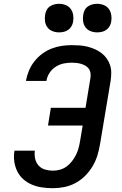

<svg xmlns="http://www.w3.org/2000/svg" viewBox="-20 -980 640 1008"><path d="M258 8Q229 8 201 4Q173 0 148 -10.5Q123 -21 103 -38.5Q83 -56 71 -80Q59 -104 55 -132Q51 -160 56 -189Q56 -189 56 -189Q56 -189 56 -189H163Q160 -168 164.5 -147Q169 -126 182.5 -111Q196 -96 216 -90Q236 -84 258 -84Q276 -84 294.5 -89Q313 -94 329 -105.5Q345 -117 357.5 -133Q370 -149 378.5 -166Q387 -183 392 -201Q397 -219 400 -237L414 -321H232L247 -414H429L455 -572Q457 -585 455 -597.5Q453 -610 446 -619.5Q439 -629 428.5 -635Q418 -641 406.5 -644.5Q395 -648 382 -649.5Q369 -651 356 -651Q335 -651 313.5 -646.5Q292 -642 272.5 -629.5Q253 -617 240.5 -598Q228 -579 224 -557Q224 -556 224 -555.5Q224 -555 224 -555H117Q117 -556 117 -557Q117 -558 117 -560Q122 -586 133 -611.5Q144 -637 161.5 -659Q179 -681 202 -698Q225 -715 251 -725Q277 -735 303.5 -739Q330 -743 356 -743Q378 -743 399 -741.5Q420 -740 439.5 -735Q459 -730 477.5 -722Q496 -714 512 -702Q528 -690 539.5 -674Q551 -658 557.5 -639Q564 -620 564 -599Q564 -578 561 -557L505 -222Q500 -192 491 -163Q482 -134 466 -107Q450 -80 427 -57Q404 -34 376 -19Q348 -4 317.5 2Q287 8 258 8ZM490 -810Q472 -810 455.5 -816.5Q439 -823 429 -836.5Q419 -850 416.5 -867.5Q414 -885 417 -903Q419 -916 425 -927.5Q431 -939 442 -946.5Q453 -954 465.5 -957Q478 -960 490 -960Q508 -960 524.5 -953.5Q541 -947 551 -933.5Q561 -920 564 -902.5Q567 -885 564 -867Q562 -854 555.5 -842.5Q549 -831 538.5 -823.5Q528 -816 515.5 -813Q503 -810 490 -810ZM290 -810Q272 -810 255.5 -816.5Q239 -823 229 -836.5Q219 -850 216.5 -867.5Q214 -885 217 -903Q219 -916 225 -927.5Q231 -939 242 -946.5Q253 -954 265.5 -957Q278 -960 290 -960Q308 -960 324.5 -953.5Q341 -947 351 -933.5Q361 -920 364 -902.5Q367 -885 364 -867Q362 -854 355.5 -842.5Q349 -831 338.5 -823.5Q328 -816 315.5 -813Q303 -810 290 -810Z"/></svg>

Font: Iosevka Curly SmBdEx
Style: Italic
Weight: 600
Width: 7
Italic angle: -9°
Monospace: yes
Designer: Belleve Invis
Foundry: Belleve Invis
Version: Version 11.1.0; ttfautohint (v1.8.3)